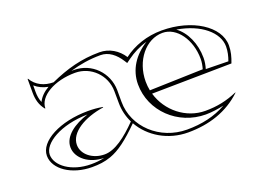

<svg xmlns="http://www.w3.org/2000/svg" viewBox="-69 -577 1048 752"><g transform="rotate(-20 455.0 -201.0)"><path d="M263 -13C243.7 -8.5 226.9 -7 207 -7C125.7 -7 67 -51.3 67 -97C67 -144.4 146.9 -193.2 259.9 -195.2C201.4 -176.9 153 -142.9 153 -97C153 -50.6 202.3 -13 263 -13ZM153.4 -349.1C132.4 -336.9 116.2 -321.2 107.4 -302.6C101.3 -316.7 99 -331.5 99 -349V-374.8C114.2 -361.3 133 -352.9 153.4 -349.1ZM771.8 -45.6C722.8 -17.9 668.1 -5.9 606.8 -5.9C493.7 -5.9 402 -91.1 402 -196V-245C401 -318 343 -377 270 -377H259C300 -389 341.4 -396 387 -396C420.9 -396 448.1 -373.5 468 -342.2L475 -331.2L491.4 -343.1C515.4 -360.5 543.3 -375 574.3 -383.6C520.1 -350 486 -299.1 486 -238C486 -126.7 580 -36.4 695.9 -36.4C721.8 -36.4 748.7 -40.8 771.8 -45.6ZM645 -395C703.5 -395 751 -329.1 751 -248C751 -234.5 748.4 -220.1 744.5 -207L521.8 -200.3C519.3 -212.5 518 -225.1 518 -238C518 -324.7 574.9 -395 645 -395ZM700.4 -388.5C798.2 -372.4 861 -318.1 861 -260C861 -239.4 856.3 -220.3 849.6 -201.9L756 -203.6C760.2 -217.5 763 -232.9 763 -248C763 -307.6 738.4 -361 700.4 -388.5ZM525.5 -185.1 858 -190C867.1 -213.7 873 -234.8 873 -260C873 -340 770.9 -405 645 -405C583.3 -405 527 -385.2 484.2 -352.6C462.9 -386.1 427.3 -408 387 -408C311.4 -408 247.8 -390.2 178.3 -358.9C140.3 -358.9 107.1 -374.5 89 -406H87V-349C87 -320.4 93.3 -295.5 111 -274H113C113 -324.3 183.2 -365.1 269.7 -365.1C336.1 -365.1 389.5 -311.3 390 -245L390.4 -195.6C390.4 -165.5 397.5 -136.9 410.2 -111.2C361.5 -61.6 313.8 -25 270 -25C220.3 -25 180 -57.3 180 -97C180 -149 246.7 -188 327 -200V-202C305.8 -205.7 287.6 -207.2 266.1 -207.2C149.6 -207.2 55 -157.9 55 -97C55 -40.7 123.1 5 207 5C235.3 5 259.6 2.5 286 -7C324.5 -20.8 362.1 -49.3 415 -102C451.2 -37.8 523.5 6.1 606.8 6.1C694.8 6.1 773 -19 834 -77L833 -78C789 -59 748.3 -50.4 698.9 -50.4C619 -50.4 548.1 -107.3 525.5 -185.1Z"/></g></svg>

Font: Sortefax
Style: Medium
Weight: 500
Designer: gluk
Foundry: gluk
Version: Version 0.261